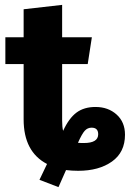

<svg xmlns="http://www.w3.org/2000/svg" viewBox="-20 -684 533 788"><path d="M372 -245Q424 -245 458.5 -214Q493 -183 493 -131Q493 -59 439.5 -21Q386 17 301 17Q276 17 251 14L220 84L142 54L173 -11Q77 -61 77 -194V-421H2V-531H77V-646L235 -664V-531H357L340 -421H235V-190Q235 -162 239 -147Q263 -199 294 -222Q325 -245 372 -245ZM324 -97Q383 -97 383 -133Q383 -160 356 -160Q339 -160 327.5 -147Q316 -134 300 -98Q307 -97 324 -97Z"/></svg>

Font: FiraGO
Style: Bold
Weight: 700
Designer: bBox Type
Foundry: bBox Type GmbH
Version: Version 1.001;PS 001.001;hotconv 1.0.88;makeotf.lib2.5.64775